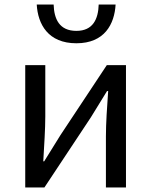

<svg xmlns="http://www.w3.org/2000/svg" viewBox="-20 -832 671 852"><path d="M92 0H177L383 -311C403 -344 434 -394 455 -428H460C455 -357 450 -285 450 -227V0H539V-543H454L248 -232C228 -199 197 -149 176 -116H172C176 -186 181 -259 181 -316V-543H92ZM319 -640C444 -640 488 -725 493 -812H418C416 -748 393 -695 319 -695C243 -695 220 -748 218 -812H143C148 -725 193 -640 319 -640Z"/></svg>

Font: Noto Sans CJK SC
Style: Regular
Weight: 400
Designer: Ryoko NISHIZUKA 西塚涼子 (kana, bopomofo & ideographs); Paul D. Hunt (Latin, Greek & Cyrillic); Sandoll Communications 산돌커뮤니
Foundry: Adobe
Version: Version 2.004;hotconv 1.0.118;makeotfexe 2.5.65603